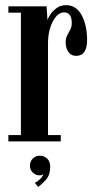

<svg xmlns="http://www.w3.org/2000/svg" viewBox="-20 -548 370 744"><path d="M12.5 0V-24.5H61V-499H12.5V-523.5H160.5L164 -470.5Q166 -477.5 175 -491.5Q184 -505.5 199.5 -516.8Q215 -528 235.5 -528Q276 -528 296.8 -488.5Q317.5 -449 317.5 -393.5Q317.5 -331.5 275 -331.5Q256.5 -331.5 245.5 -346Q234.5 -360.5 234.5 -384.5Q234.5 -400 240.5 -411.2Q246.5 -422.5 252.2 -433.2Q258 -444 258 -458.5Q258 -500 228.5 -500Q203 -500 184.5 -464.5Q166 -429 166 -379.5V-24.5H215.5V0ZM128 176.5 115 160.5Q124 156.5 134.5 146.8Q145 137 148 126.5Q142.5 131.5 133.5 131.5Q117.5 131.5 106.8 120.5Q96 109.5 96 93.5Q96 77.5 107 66.5Q118 55.5 134 55.5Q151.5 55.5 163 66.8Q174.5 78 174.5 97.5Q174.5 131 157 149.8Q139.5 168.5 128 176.5Z"/></svg>

Font: Imbue 50pt SemiBold
Style: Regular
Weight: 600
Designer: Tyler Finck
Foundry: Etcetera Type Company
Version: Version 1.102; ttfautohint (v1.8.3)